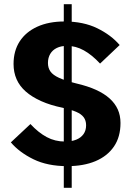

<svg xmlns="http://www.w3.org/2000/svg" viewBox="-20 -800 640 921"><path d="M126 -205Q164 -164 204 -142.5Q244 -121 292 -121Q323 -121 345.5 -130Q368 -139 380.5 -156.5Q393 -174 393 -199Q393 -222 381.5 -237.5Q370 -253 345.5 -263.5Q321 -274 281 -283Q222 -295 177.5 -315Q133 -335 103.5 -361Q74 -387 59.5 -420Q45 -453 45 -493Q45 -556 74.5 -601.5Q104 -647 159 -672Q214 -697 289 -697Q380 -697 446.5 -664.5Q513 -632 554 -584L460 -495Q421 -537 382 -558.5Q343 -580 302 -580Q273 -580 252.5 -570Q232 -560 221 -541.5Q210 -523 210 -498Q210 -474 222 -457Q234 -440 263.5 -426.5Q293 -413 345 -400Q401 -387 440.5 -369Q480 -351 506 -327.5Q532 -304 545 -275Q558 -246 558 -210Q558 -143 526.5 -97Q495 -51 438 -27Q381 -3 303 -3Q208 -3 140.5 -36Q73 -69 32 -117ZM286 -780H324V101H286Z"/></svg>

Font: Moderustic
Style: Bold
Weight: 700
Designer: Tural Alisoy
Foundry: TAFT Foundry
Version: Version 2.120